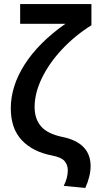

<svg xmlns="http://www.w3.org/2000/svg" viewBox="-20 -756 469 943"><path d="M150 -230Q150 -172 181.5 -135.5Q213 -99 284 -84Q425 -56 425 60Q425 109 399 167L293 157Q313 117 313 81Q313 54 297.5 35.5Q282 17 237 8Q141 -10 87 -67.5Q33 -125 33 -224Q33 -333 101.5 -440Q170 -547 301 -639H79V-736H429V-632Q349 -582 285.5 -514.5Q222 -447 186 -373Q150 -299 150 -230Z"/></svg>

Font: Geom Medium
Style: Bold
Weight: 500
Version: Version 1.102